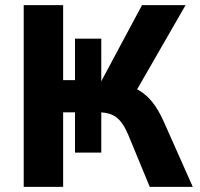

<svg xmlns="http://www.w3.org/2000/svg" viewBox="-20 -725 775 745"><path d="M72 0V-705H225V-414H271V-575H373V-414L372 -408L531 -705H700L505 -366L447 -399Q486 -393 516.5 -376Q547 -359 571 -329Q595 -299 615 -254L728 0H561L478 -201Q458 -249 432.5 -269Q407 -289 364 -289H352L373 -302V-133H271V-289H225V0Z"/></svg>

Font: Nunito Sans 10pt SemiCondensed ExtraBold
Style: Regular
Weight: 800
Width: 4
Designer: Vernon Adams
Foundry: Vernon Adams
Version: Version 3.101;gftools[0.9.27]